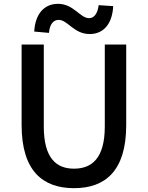

<svg xmlns="http://www.w3.org/2000/svg" viewBox="-20 -970 773 1004"><path d="M367 14C530 14 640 -76 640 -316V-737H528V-309C528 -142 460 -88 367 -88C275 -88 209 -142 209 -309V-737H93V-316C93 -76 204 14 367 14ZM449 -792C519 -792 567 -842 572 -938L496 -943C490 -897 471 -875 446 -875C398 -875 366 -950 283 -950C212 -950 164 -898 159 -805L236 -798C240 -845 260 -866 287 -866C334 -866 366 -792 449 -792Z"/></svg>

Font: Noto Sans JP Medium
Style: Regular
Weight: 500
Designer: Ryoko NISHIZUKA 西塚涼子 (kana, bopomofo & ideographs); Paul D. Hunt (Latin, Greek & Cyrillic); Sandoll Communications 산돌커뮤니
Foundry: Adobe
Version: Version 2.004;hotconv 1.0.118;makeotfexe 2.5.65603